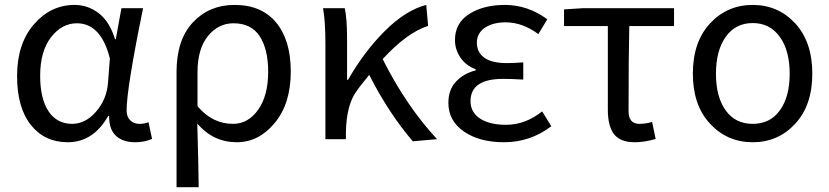

<svg xmlns="http://www.w3.org/2000/svg" viewBox="-20 -577 3438 796"><path d="M260.7 12.7Q165 12.7 107.9 -59.1Q50.8 -130.9 50.8 -261.7Q50.8 -395.5 120.6 -476.1Q190.4 -556.6 289.1 -556.6Q344.7 -556.6 389.6 -522Q434.6 -487.3 457 -414.1H460L483.4 -543H573.2Q504.9 -210 504.9 -119.1Q504.9 -92.8 520 -78.1Q535.2 -63.5 558.6 -63.5Q577.1 -63.5 595.7 -70.3L610.4 -1Q579.1 12.7 540 12.7Q489.3 12.7 460.4 -14.2Q431.6 -41 432.6 -96.7H428.7Q367.2 12.7 260.7 12.7ZM279.3 -63.5Q334 -63.5 377.9 -113.8Q421.9 -164.1 427.7 -232.4L435.5 -335Q398.4 -480.5 298.8 -480.5Q236.3 -480.5 191.4 -422.4Q146.5 -364.3 146.5 -262.7Q146.5 -168 181.2 -115.7Q215.8 -63.5 279.3 -63.5Z M711.9 199.2V-278.3Q711.9 -412.1 779.8 -484.4Q847.7 -556.6 952.1 -556.6Q1064.5 -556.6 1125 -483.4Q1185.5 -410.2 1185.5 -280.3Q1185.5 -147.5 1119.1 -67.4Q1052.7 12.7 961.9 12.7Q864.3 12.7 797.9 -64.5Q802.7 95.7 803.7 199.2ZM946.3 -63.5Q1008.8 -63.5 1050.3 -122.1Q1091.8 -180.7 1091.8 -279.3Q1091.8 -373 1056.6 -426.8Q1021.5 -480.5 948.2 -480.5Q884.8 -480.5 841.8 -427.2Q798.8 -374 798.8 -276.4V-136.7Q860.4 -63.5 946.3 -63.5Z M1792 0 1691.4 8.8Q1591.8 -107.4 1510.7 -266.6Q1508.8 -263.7 1488.8 -239.3Q1468.8 -214.8 1459 -200.2Q1416 -142.6 1414.1 -28.3V0H1329.1V-393.6Q1329.1 -490.2 1319.3 -543H1409.2Q1418.9 -501 1418.9 -416V-246.1H1422.9Q1491.2 -365.2 1577.1 -450.2Q1663.1 -535.2 1747.1 -556.6L1754.9 -469.7Q1668 -442.4 1566.4 -332Q1664.1 -137.7 1792 0Z M2069.3 12.7Q1967.8 12.7 1903.3 -31.7Q1838.9 -76.2 1838.9 -150.4Q1838.9 -205.1 1870.6 -238.8Q1902.3 -272.5 1952.1 -285.2V-290Q1912.1 -304.7 1889.2 -337.9Q1866.2 -371.1 1866.2 -411.1Q1866.2 -481.4 1925.3 -519Q1984.4 -556.6 2073.2 -556.6Q2168 -556.6 2249 -497.1L2211.9 -435.5Q2146.5 -484.4 2076.2 -484.4Q2023.4 -484.4 1990.2 -461.9Q1957 -439.5 1957 -399.4Q1957 -360.4 1987.8 -337.9Q2018.6 -315.4 2082 -315.4Q2110.4 -315.4 2149.4 -318.4V-247.1Q2102.5 -250 2065.4 -250Q1930.7 -250 1930.7 -157.2Q1930.7 -112.3 1969.7 -85.9Q2008.8 -59.6 2078.1 -59.6Q2158.2 -59.6 2227.5 -115.2L2265.6 -53.7Q2178.7 12.7 2069.3 12.7Z M2611.3 12.7Q2551.8 12.7 2525.9 -20.5Q2500 -53.7 2500 -122.1V-468.8H2318.4V-538.1L2396.5 -543H2774.4V-468.8H2588.9Q2585.9 -345.7 2585.9 -116.2Q2585.9 -63.5 2630.9 -63.5Q2655.3 -63.5 2683.6 -71.3L2698.2 -1Q2653.3 12.7 2611.3 12.7Z M2852.5 -271.5Q2852.5 -403.3 2923.8 -480Q2995.1 -556.6 3100.6 -556.6Q3206.1 -556.6 3276.9 -480Q3347.7 -403.3 3347.7 -271.5Q3347.7 -140.6 3276.9 -64Q3206.1 12.7 3100.6 12.7Q2995.1 12.7 2923.8 -64Q2852.5 -140.6 2852.5 -271.5ZM2988.3 -119.6Q3028.3 -63.5 3100.6 -63.5Q3172.9 -63.5 3213.4 -119.6Q3253.9 -175.8 3253.9 -271.5Q3253.9 -367.2 3212.9 -424.3Q3171.9 -481.4 3100.6 -481.4Q3029.3 -481.4 2988.8 -424.3Q2948.2 -367.2 2948.2 -271.5Q2948.2 -175.8 2988.3 -119.6Z"/></svg>

Font: GenYoGothic TW TTF Regular
Style: Regular
Weight: 400
Version: Version 1.300